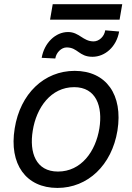

<svg xmlns="http://www.w3.org/2000/svg" viewBox="-20 -894 638 925"><path d="M256.7 11.4C403.1 11.4 518.5 -98.4 545.8 -264.6C573.5 -437.5 491.5 -552.6 339.8 -552.6C192.8 -552.6 77.4 -442.8 50.8 -275.2C22.7 -103.7 104.8 11.4 256.7 11.4ZM137.8 -264.6C155.2 -375.4 225.1 -474.1 337.4 -474.1C443.5 -474.1 475.5 -381 458.8 -275.6C440.7 -164.1 371.1 -67.5 259.2 -67.5C152.7 -67.5 120.4 -159.1 137.8 -264.6ZM180.8 -615.4 246.4 -612.2C250.7 -641 275.9 -665.5 301.1 -665.5C355.1 -665.5 360.1 -620.4 425.4 -620.4C485.8 -620.4 541.2 -668.3 554 -742.2L486.9 -747.9C482.6 -718 457.4 -694.6 430.8 -694.6C379.6 -694.6 361.9 -739.7 307.9 -739.7C247.5 -739.7 193.2 -687.5 180.8 -615.4ZM221.2 -799.4H556.1L568.9 -873.9H234Z"/></svg>

Font: Margiela Sans Text
Style: Italic
Weight: 400
Italic angle: -9.39999°
Designer: Stefan Endress, Andreas Faust
Version: Version 1.100;FEAKit 1.0